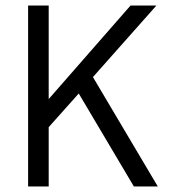

<svg xmlns="http://www.w3.org/2000/svg" viewBox="-20 -670 620 690"><path d="M81 0V-650H155V-314L449 -650H542L314 -393L547 0H461L263 -334L155 -213V0Z"/></svg>

Font: Sometype Mono
Style: Regular
Weight: 400
Monospace: yes
Designer: Ryoichi Tsunekawa
Foundry: Dharma Type
Version: Version 1.000; ttfautohint (v1.8.3)